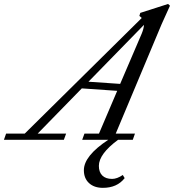

<svg xmlns="http://www.w3.org/2000/svg" viewBox="-88 -696 867 956"><path d="M-68.4 0 -57.6 -30.8H35.2L617.7 -606.4Q612.3 -612.3 606 -616.7L610.4 -631.8L749 -676.3L758.3 -667.5Q722.7 -590.3 716.8 -575.7L488.3 -30.8H584L573.2 0H500Q404.3 70.8 404.3 129.9Q404.3 161.1 421.4 178Q438.5 194.8 470.2 194.8Q494.6 194.8 523.4 175.3L532.7 190.9Q495.1 239.3 424.3 239.3Q380.9 239.3 355.2 215.6Q329.6 191.9 329.6 151.4Q329.6 80.1 451.2 0H321.3L332.5 -30.8H404.8L495.6 -243.7L319.3 -255.9L99.6 -30.8H241.2L230 0ZM617.7 -528.8Q627.9 -553.7 628.9 -572.3L352.5 -289.1L510.3 -278.3Z"/></svg>

Font: Elstob 10pt
Style: Italic
Weight: 400
Italic angle: -20°
Designer: Peter S. Baker
Version: Version 1.015